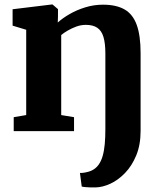

<svg xmlns="http://www.w3.org/2000/svg" viewBox="-20 -588 710 861"><path d="M407.5 252.5Q399 253 386 252.5Q373 252 362 251Q351 250 346.5 248.5L338.5 187.5Q346 188.5 362.2 185.5Q378.5 182.5 389.5 177.5Q409 168.5 421.2 152Q433.5 135.5 440.2 112Q447 88.5 449.8 58Q452.5 27.5 452.5 -10V-347.5Q452.5 -394 444 -422.2Q435.5 -450.5 416.2 -463.5Q397 -476.5 365 -476.5Q343 -476.5 322 -468.8Q301 -461 283.5 -450.8Q266 -440.5 254.5 -431V-72L312 -62.5V0H41.5V-62.5L97.5 -72V-454.5L36.5 -473V-546.5L213 -568H215.5L240 -547V-514L239 -487Q261 -507 292.8 -525.2Q324.5 -543.5 362.8 -555.2Q401 -567 442 -567Q501.5 -567 538.8 -545.5Q576 -524 593.2 -476.2Q610.5 -428.5 610.5 -350V-1Q610.5 61.5 591 108.8Q571.5 156 540.5 188Q509.5 220 474.5 236Q439.5 252 407.5 252.5Z"/></svg>

Font: Merriweather 20pt ExtraBold
Style: Regular
Weight: 800
Version: Version 2.100